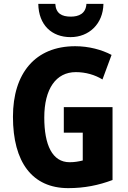

<svg xmlns="http://www.w3.org/2000/svg" viewBox="-20 -963 663 993"><path d="M515 -943H427C424 -892 387 -877 346 -877C300 -877 269 -893 266 -943H178C180 -833 248 -771 345 -771C440 -771 513 -839 515 -943ZM310 -409V-277H408V-133C387 -128 367 -124 340 -124C250 -124 209 -214 209 -355C209 -504 270 -590 372 -590C423 -590 471 -576 510 -552L557 -679C506 -706 439 -724 369 -724C162 -724 47 -584 47 -359C47 -124 147 10 333 10C417 10 490 -5 562 -32V-409Z"/></svg>

Font: Noto Sans Malayalam Condensed ExtraBold
Style: Regular
Weight: 800
Width: 3
Designer: Jelle Bosma - Monotype Design Team
Foundry: Monotype Imaging Inc.
Version: Version 2.104